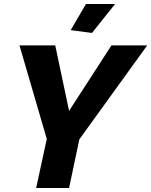

<svg xmlns="http://www.w3.org/2000/svg" viewBox="-20 -936 753 956"><path d="M213 -244 77 -710H255L324 -384L535 -710H713L375 -242L324 0H160ZM438 -772 332 -786 408 -916H553Z"/></svg>

Font: Raleway ExtraBold
Style: Italic
Weight: 800
Italic angle: -12°
Designer: Matt McInerney, Pablo Impallari, Rodrigo Fuenzalida
Foundry: Matt McInerney, Pablo Impallari, Rodrigo Fuenzalida
Version: Version 4.026